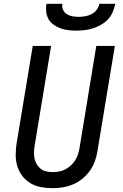

<svg xmlns="http://www.w3.org/2000/svg" viewBox="-20 -975 640 1003"><path d="M255 8Q224 8 194 2.5Q164 -3 139 -18Q114 -33 96.5 -56Q79 -79 70.5 -107Q62 -135 62 -165.5Q62 -196 67 -227L151 -735H247L161 -214Q158 -196 157.5 -179Q157 -162 160.5 -146Q164 -130 172.5 -116Q181 -102 193.5 -92.5Q206 -83 222.5 -79.5Q239 -76 256 -76Q272 -76 289 -79Q306 -82 321 -90Q336 -98 349.5 -110Q363 -122 372 -136.5Q381 -151 386.5 -167Q392 -183 395 -199L483 -735H580L489 -185Q485 -159 475.5 -132.5Q466 -106 449.5 -83Q433 -60 410.5 -41.5Q388 -23 362 -12Q336 -1 309 3.5Q282 8 255 8ZM379 -815Q358 -815 336.5 -817.5Q315 -820 296 -827Q277 -834 260.5 -845.5Q244 -857 234 -874Q224 -891 221.5 -912.5Q219 -934 223 -955H306Q303 -938 309.5 -923.5Q316 -909 329 -901Q342 -893 358 -890Q374 -887 391 -887Q408 -887 425 -890Q442 -893 458 -901Q474 -909 485 -923.5Q496 -938 499 -955H582Q578 -934 569 -912.5Q560 -891 544 -874Q528 -857 507.5 -845.5Q487 -834 465.5 -827Q444 -820 422.5 -817.5Q401 -815 379 -815Z"/></svg>

Font: Iosevka SS04 Md Ex Obl
Style: Regular
Weight: 500
Width: 7
Italic angle: -9°
Monospace: yes
Designer: Belleve Invis
Foundry: Belleve Invis
Version: Version 19.0.0; ttfautohint (v1.8.4)